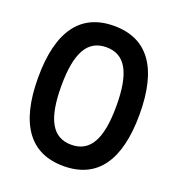

<svg xmlns="http://www.w3.org/2000/svg" viewBox="-147 -937 994 1074"><g transform="rotate(20 350.0 -400.0)"><path d="M350 17C549 17 652 -123 652 -400C652 -677 549 -817 350 -817C151 -817 48 -677 48 -400C48 -123 151 17 350 17ZM186 -400C186 -598 238 -690 350 -690C462 -690 514 -598 514 -400C514 -202 462 -110 350 -110C238 -110 186 -202 186 -400Z"/></g></svg>

Font: Martian Mono Std Md
Style: Regular
Weight: 500
Monospace: yes
Designer: Roman Shamin
Foundry: Evil Martians
Version: Version 1.000